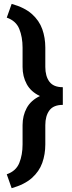

<svg xmlns="http://www.w3.org/2000/svg" viewBox="-20 -800 372 997"><path d="M40.5 177.2 15.1 105Q63 88.4 80.1 46.4Q97.2 4.4 97.2 -50.3V-149.9Q97.2 -199.7 118.9 -239.5Q140.6 -279.3 187.5 -301.3Q140.6 -323.2 118.9 -363Q97.2 -402.8 97.2 -452.6V-552.7Q97.2 -607.4 80.1 -649.7Q63 -691.9 15.1 -708.5L40.5 -779.8Q107.4 -761.2 145.5 -727.3Q183.6 -693.4 199.5 -648.7Q215.3 -604 215.3 -552.7V-452.6Q215.3 -404.3 236.6 -375.7Q257.8 -347.2 306.2 -347.2V-255.4Q257.8 -255.4 236.6 -226.8Q215.3 -198.2 215.3 -149.9V-50.3Q215.3 1 199.5 45.7Q183.6 90.3 145.5 124.3Q107.4 158.2 40.5 177.2Z"/></svg>

Font: Vazirmatn UI SemiBold
Style: Regular
Weight: 600
Designer: Saber Rastikerdar
Foundry: Saber Rastikerdar
Version: Version 33.003